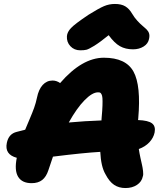

<svg xmlns="http://www.w3.org/2000/svg" viewBox="-20 -950 820 961"><path d="M381.8 -698.2Q351.6 -698.2 332.3 -718.8Q313 -739.3 314.9 -769Q316.4 -789.6 335.4 -809.8Q354.5 -830.1 422.9 -876Q474.6 -908.2 500.5 -919.2Q526.4 -930.2 555.2 -930.2Q587.4 -930.2 607.2 -918.2Q627 -906.2 641.1 -881.8Q652.8 -861.8 667.7 -845.7Q682.6 -829.6 693.4 -820.8Q704.1 -812 713.4 -803Q722.7 -793.9 726.1 -782.7Q729.5 -771.5 726.1 -755.9Q721.7 -731.4 699 -717.3Q676.3 -703.1 646 -703.1Q607.9 -703.1 580.3 -718.8Q552.7 -734.4 523.9 -773.9Q480 -738.3 451.9 -720.9Q423.8 -703.6 412.1 -700.9Q400.4 -698.2 381.8 -698.2ZM607.9 -8.8Q575.2 -8.8 551.3 -24.7Q527.3 -40.5 507.8 -78.1Q485.4 -116.2 481.9 -189.9Q397.9 -185.1 245.1 -166Q228.5 -118.7 222.2 -98.1Q211.4 -64.9 191.2 -49.1Q170.9 -33.2 138.2 -33.2Q90.3 -33.2 70.8 -65.2Q51.3 -97.2 64 -160.2Q2 -176.8 14.2 -234.9Q23.4 -280.3 64 -290Q93.8 -298.3 106 -300.8Q111.8 -315.4 127.2 -351.3Q142.6 -387.2 151.1 -411.1Q159.7 -435.1 165 -460.9Q173.3 -502.4 193.6 -524.7Q213.9 -546.9 243.2 -546.9Q263.2 -546.9 280.8 -534.2Q390.6 -661.1 500 -661.1Q609.9 -661.1 648.2 -591.6Q686.5 -522 671.9 -356.9Q671.9 -355.5 671.4 -353Q670.9 -350.6 670.9 -349.1Q722.2 -347.2 741 -332.5Q759.8 -317.9 753.9 -287.1Q748.5 -260.3 727.8 -238Q707 -215.8 674.8 -204.1Q677.7 -184.1 682.9 -160.2Q688 -136.2 690.9 -124.3Q693.8 -112.3 696 -94Q698.2 -75.7 694.8 -66.9Q689.5 -40.5 665.8 -24.7Q642.1 -8.8 607.9 -8.8ZM470.2 -487.8Q441.9 -487.8 403.1 -448.2Q364.3 -408.7 324.2 -336.9Q402.3 -344.2 487.8 -347.2Q487.8 -356.9 488.8 -361.8Q492.2 -397.5 492.9 -421.6Q493.7 -445.8 492.7 -459Q491.7 -472.2 487.8 -478.8Q483.9 -485.4 480.5 -486.6Q477.1 -487.8 470.2 -487.8Z"/></svg>

Font: Shantell Sans Irregular Bouncy
Style: Italic
Weight: 800
Italic angle: -11.31°
Designer: Stephen Nixon, Anya Danilova, Shantell Martin
Foundry: Arrow Type
Version: Version 1.006;[9816181b4]